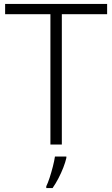

<svg xmlns="http://www.w3.org/2000/svg" viewBox="-20 -734 571 975"><path d="M294 0H236V-662H6V-714H524V-662H294ZM317 68Q312 90 301.5 117Q291 144 277 171Q263 198 247 221H215V212Q223 196 232 168.5Q241 141 248.5 111.5Q256 82 259 61H317Z"/></svg>

Font: Noto Sans Thai Light
Style: Regular
Weight: 300
Designer: Monotype Design Team
Foundry: Monotype Imaging Inc.
Version: Version 2.001